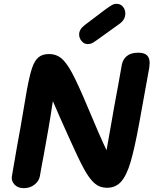

<svg xmlns="http://www.w3.org/2000/svg" viewBox="-20 -990 801 1002"><path d="M761 -661Q761 -655 759 -637Q745 -558 717 -405Q715 -390 706 -344Q682 -214 661.5 -144.5Q641 -75 612.5 -42.5Q584 -10 538 -10Q501 -10 474 -33Q447 -56 418.5 -108Q390 -160 340 -272Q291 -380 256 -462Q254 -446 252 -438Q245 -388 232 -314Q225 -273 218.5 -238Q212 -203 207 -174Q203 -153 198 -127Q193 -101 188 -70Q183 -44 159.5 -26Q136 -8 104 -8Q73 -8 55.5 -27Q38 -46 42 -70L70 -232L88 -331L120 -519Q134 -595 147 -634Q160 -673 180.5 -690.5Q201 -708 236 -708Q273 -708 299.5 -686.5Q326 -665 356 -609.5Q386 -554 436 -435Q501 -279 536 -206Q552 -292 565 -370Q570 -402 597 -547L616 -653Q621 -680 642 -697.5Q663 -715 701 -715Q733 -715 747 -701.5Q761 -688 761 -661ZM393 -810Q393 -837 422 -859L525 -937Q551 -956 563 -963Q575 -970 589 -970Q609 -970 621.5 -955Q634 -940 634 -919Q634 -886 600 -863L490 -784Q469 -769 460 -764.5Q451 -760 438 -760Q419 -760 406 -775.5Q393 -791 393 -810Z"/></svg>

Font: Mali
Style: Bold Italic
Weight: 700
Italic angle: -10°
Version: Version 1.000; ttfautohint (v1.6)